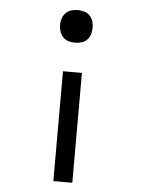

<svg xmlns="http://www.w3.org/2000/svg" viewBox="-53 -570 606 827"><g transform="rotate(5 250.0 -156.5)"><path d="M250 -387Q236 -387 222 -391Q208 -395 198 -405.5Q188 -416 183.5 -429.5Q179 -443 179 -458Q179 -472 183.5 -485.5Q188 -499 198 -509.5Q208 -520 222 -524Q236 -528 250 -528Q264 -528 278 -524Q292 -520 302 -509.5Q312 -499 316 -485.5Q320 -472 320 -458Q320 -443 316 -429.5Q312 -416 302 -405.5Q292 -395 278 -391Q264 -387 250 -387ZM209 215V-260H291V215Z"/></g></svg>

Font: Iosevka Etoile
Style: Regular
Weight: 400
Designer: Belleve Invis
Foundry: Belleve Invis
Version: Version 33.2.4